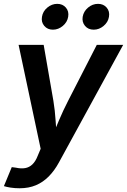

<svg xmlns="http://www.w3.org/2000/svg" viewBox="-35 -775 663 1002"><path d="M-14.6 196.3 26.4 97.2 48.3 100.1Q74.7 106 96.2 102.3Q117.7 98.6 134 83Q150.4 67.4 161.6 38.6L177.2 1.5L62 -541H192.9L243.7 -248.5Q252 -197.8 255.1 -147Q258.3 -96.2 263.2 -43.5H229.5Q251.5 -96.2 272.9 -147.2Q294.4 -198.2 320.3 -248.5L470.2 -541H607.9L272.5 72.8Q249.5 115.2 219.7 145.5Q189.9 175.8 152.3 191.7Q114.7 207.5 67.4 207.5Q42.5 207.5 20.5 204.1Q-1.5 200.7 -14.6 196.3ZM454.1 -620.1Q425.3 -620.1 408.7 -639.9Q392.1 -659.7 396.5 -687.5Q401.4 -715.8 424.6 -735.4Q447.8 -754.9 476.6 -754.9Q504.9 -754.9 521.7 -735.4Q538.6 -715.8 533.7 -687.5Q529.3 -659.7 505.9 -639.9Q482.4 -620.1 454.1 -620.1ZM241.2 -620.1Q212.9 -620.1 196 -639.9Q179.2 -659.7 184.1 -687.5Q188.5 -715.8 211.9 -735.4Q235.4 -754.9 263.7 -754.9Q292 -754.9 308.8 -735.4Q325.7 -715.8 320.8 -687.5Q316.4 -659.7 293 -639.9Q269.5 -620.1 241.2 -620.1Z"/></svg>

Font: Inter 17pt SemiBold
Style: Italic
Weight: 600
Italic angle: -9.3988°
Version: Version 4.001;git-66647c0bb